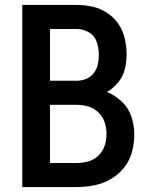

<svg xmlns="http://www.w3.org/2000/svg" viewBox="-20 -755 616 775"><path d="M70 0H289Q325 0 360.5 -7Q396 -14 427 -32Q458 -50 480.5 -78Q503 -106 512.5 -141Q522 -176 522 -212Q522 -248 510.5 -283.5Q499 -319 472 -344.5Q445 -370 412 -384Q438 -399 457.5 -423Q477 -447 484 -476.5Q491 -506 491 -536Q491 -568 483.5 -600Q476 -632 458 -658.5Q440 -685 412.5 -703Q385 -721 353.5 -728Q322 -735 289 -735H70ZM289 -429H182V-638H289Q316 -638 339 -624.5Q362 -611 370.5 -585.5Q379 -560 379 -534Q379 -515 375 -495.5Q371 -476 358.5 -460Q346 -444 327.5 -436.5Q309 -429 289 -429ZM182 -97V-332H289Q313 -332 336.5 -325Q360 -318 377.5 -301Q395 -284 402.5 -261Q410 -238 410 -214Q410 -190 402.5 -167Q395 -144 377.5 -127Q360 -110 336.5 -103.5Q313 -97 289 -97Z"/></svg>

Font: Iosevka Sparkle Semibold
Style: Regular
Weight: 600
Designer: Belleve Invis
Foundry: Belleve Invis
Version: Version 4.5.0; ttfautohint (v1.8.3)